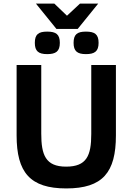

<svg xmlns="http://www.w3.org/2000/svg" viewBox="-20 -1040 742 1075"><path d="M350 -107C234.4 -107 211 -173.7 211 -292V-676H73V-282C73 -74.8 148.2 15 351 15C555.1 15 629 -74.6 629 -282V-676H491V-290C491 -167.9 464.8 -107 350 -107ZM461 -863C412.2 -863 392 -847.4 392 -800C392 -754.2 411.9 -737 461 -737C509 -737 532 -751.8 532 -800C532 -848.3 510.2 -863 461 -863ZM244 -863C195.2 -863 175 -847.4 175 -800C175 -754.2 194.9 -737 244 -737C292 -737 315 -751.8 315 -800C315 -848.3 293.2 -863 244 -863ZM284 -1020H181L296 -878H415L530 -1020H428L355 -952Z"/></svg>

Font: Fog Sans
Style: Bold
Weight: 700
Foundry: Intel Corporation
Version: Version 1.00